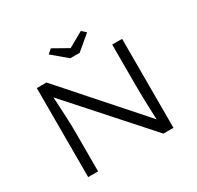

<svg xmlns="http://www.w3.org/2000/svg" viewBox="-184 -1098 1339 1308"><g transform="rotate(-30 485.5 -443.5)"><path d="M150 0V-700H226L765 -91L755 -73Q751 -93 749.5 -129Q748 -165 746.5 -209Q745 -253 744 -297.5Q743 -342 743 -380.5Q743 -419 743 -443V-700H821V0H742L208 -598L214 -619Q216 -594 218 -562Q220 -530 221.5 -494.5Q223 -459 225 -425.5Q227 -392 227.5 -363.5Q228 -335 228 -318V0ZM449 -762 335 -858 368 -887 501 -812H471L604 -887L637 -858L523 -762Z"/></g></svg>

Font: Lexend Giga Light
Style: Regular
Weight: 300
Version: Version 1.007